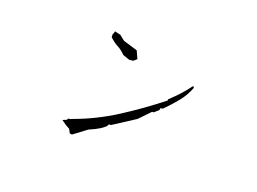

<svg xmlns="http://www.w3.org/2000/svg" viewBox="-82 -816 1164 868"><g transform="rotate(20 500.0 -382.5)"><path d="M756.8 -522Q725.6 -478 672.4 -428.7V-422.9Q582.5 -352.1 490.5 -293.2Q398.4 -234.4 295.9 -197.3Q289.1 -192.9 280.8 -192.9Q276.4 -192.9 274.9 -187L273.9 -185.1L255.4 -177.7L278.8 -161.1L297.4 -150.9L307.6 -131.8L318.4 -130.4L380.4 -176.8Q413.1 -190.9 430.7 -202.1Q442.4 -209.5 453.6 -219.7L460.4 -231H469.2L573.2 -298.3L624 -351.1H626H631.3L652.8 -370.1V-378.4L665.5 -381.8Q696.3 -412.6 722.7 -445.1Q749 -477.5 763.2 -514.6V-522ZM340.3 -635.3V-634.3H342.3L340.3 -628.9V-625.5H338.9L336.4 -619.1V-606.4Q354 -588.4 373.5 -578.1Q395 -567.4 413.6 -547.9L445.8 -536.6L464.8 -538.6L480 -551.8L463.4 -588.4L394.5 -609.4L370.1 -628.9L343.3 -635.3Z"/></g></svg>

Font: Bakudai
Style: Light
Weight: 300
Version: Version 1.48